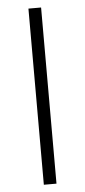

<svg xmlns="http://www.w3.org/2000/svg" viewBox="-52 -741 341 771"><g transform="rotate(-5 118.5 -355.0)"><path d="M93 0V-710H144V0Z"/></g></svg>

Font: Raleway-v4020 Light
Style: Regular
Weight: 300
Designer: Matt McInerney, Pablo Impallari, Rodrigo Fuenzalida
Foundry: Matt McInerney, Pablo Impallari, Rodrigo Fuenzalida
Version: Version 4.020;PS 004.020;hotconv 1.0.88;makeotf.lib2.5.64775